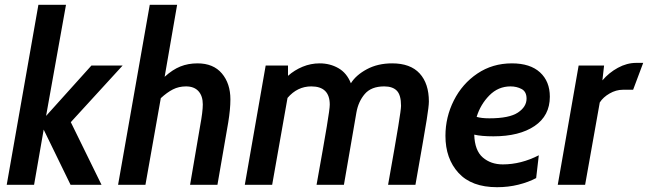

<svg xmlns="http://www.w3.org/2000/svg" viewBox="-20 -770 2700 800"><path d="M140 -750H255L172 -287L361 -497H491L275 -261L403 0H274L162 -230L122 0H8Z M604 -750H718L666 -450Q699 -480 731.5 -493Q764 -506 803 -506Q869 -506 904.5 -464Q940 -422 940 -356Q940 -315 931 -260L886 0H772L814 -246Q825 -305 825 -335Q825 -370 807 -390Q789 -410 755 -410Q725 -410 700.5 -397.5Q676 -385 650 -361L586 0H472Z M1087 -497H1180V-454Q1207 -478 1241 -492Q1275 -506 1312 -506Q1355 -506 1390 -486Q1425 -466 1442 -423Q1463 -457 1508.5 -481.5Q1554 -506 1614 -506Q1690 -506 1728.5 -464Q1767 -422 1767 -347Q1767 -328 1758 -271.5Q1749 -215 1711 0H1597Q1628 -174 1639.5 -244.5Q1651 -315 1651 -329Q1651 -374 1633.5 -392Q1616 -410 1581 -410Q1527 -410 1500 -378.5Q1473 -347 1465 -301L1413 0H1299Q1329 -167 1341.5 -242Q1354 -317 1354 -334Q1354 -410 1277 -410Q1219 -410 1178 -362L1114 0H1000Z M1836 -204Q1836 -282 1871 -351.5Q1906 -421 1969 -463.5Q2032 -506 2113 -506Q2189 -506 2230 -468.5Q2271 -431 2271 -367Q2271 -288 2207.5 -245Q2144 -202 2036 -202Q1986 -202 1956 -209Q1958 -143 1991.5 -114Q2025 -85 2075 -85Q2151 -85 2225 -123L2214 -28Q2182 -11 2140 -0.5Q2098 10 2051 10Q1945 10 1890.5 -49.5Q1836 -109 1836 -204ZM2174 -359Q2174 -388 2153.5 -399Q2133 -410 2107 -410Q2056 -410 2019 -372.5Q1982 -335 1966 -283Q1986 -277 2019 -277Q2102 -277 2138 -301Q2174 -325 2174 -359Z M2391 -497H2497L2490 -435Q2517 -467 2554.5 -487.5Q2592 -508 2631 -508H2660L2618 -396H2575Q2547 -396 2520 -380.5Q2493 -365 2479 -343L2418 0H2304Z"/></svg>

Font: Cabin SemiBold
Style: Italic
Weight: 600
Italic angle: -7°
Designer: Pablo Impallari
Foundry: Pablo Impallari. http://www.impallari.com Igino Marini. http://www.ikern.com
Version: Version 2.200